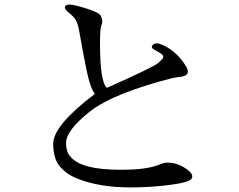

<svg xmlns="http://www.w3.org/2000/svg" viewBox="-20 -819 1040 837"><path d="M263 -786Q263 -799 283 -799Q303 -799 358 -781.5Q413 -764 419.5 -750Q426 -736 426 -726.5Q426 -717 421 -704.5Q416 -692 416 -630Q416 -462 446 -436Q646 -525 669 -544Q692 -563 692 -572Q692 -581 670 -592.5Q648 -604 645 -607.5Q642 -611 642 -615.5Q642 -620 648 -625Q654 -630 664.5 -630Q675 -630 699 -618Q753 -591 789 -533Q799 -517 799 -506Q799 -486 757 -483L733 -479Q471 -412 369.5 -331Q268 -250 268 -196Q268 -155 289 -134Q336 -79 504 -79Q507 -79 510 -79Q620 -79 674 -101Q696 -110 703 -110Q710 -110 711 -110Q754 -110 795 -81Q818 -65 818 -50Q818 -45 816 -41Q806 -24 721.5 -13Q637 -2 548 -2Q414 -2 318 -40Q272 -58 242 -92Q212 -126 212 -193Q212 -272 394 -410Q373 -433 354.5 -527Q336 -621 328 -669Q320 -717 310 -732.5Q300 -748 281.5 -762.5Q263 -777 263 -786Z"/></svg>

Font: Sawarabi Mincho
Style: Regular
Weight: 400
Version: Version 1.00